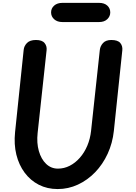

<svg xmlns="http://www.w3.org/2000/svg" viewBox="-20 -1276 922 1306"><path d="M372.5 10Q301.5 10 244.2 -19.2Q187 -48.5 147.8 -101.2Q108.5 -154 91.2 -224.2Q74 -294.5 82.5 -377L141 -936.5Q143.5 -963 163.5 -983.5Q183.5 -1004 224.5 -1004Q266.5 -1004 283.2 -983.2Q300 -962.5 297 -935L236 -372Q228.5 -304 244.2 -248.8Q260 -193.5 293.8 -161.2Q327.5 -129 374 -129Q416.5 -129 454.5 -148.5Q492.5 -168 523.2 -203Q554 -238 573.8 -284.8Q593.5 -331.5 599.5 -386L659 -936.5Q662 -963 681 -983.5Q700 -1004 737 -1004Q781 -1004 798 -983.8Q815 -963.5 812 -934L754.5 -386Q745.5 -302 712.2 -230Q679 -158 627 -104.2Q575 -50.5 509.8 -20.2Q444.5 10 372.5 10ZM404.5 -1126Q369.5 -1126 348.5 -1145Q327.5 -1164 327.5 -1191.5Q327.5 -1219.5 348.5 -1238Q369.5 -1256.5 404.5 -1256.5H654Q689.5 -1256.5 709.8 -1238Q730 -1219.5 730 -1191.5Q730 -1165 709.8 -1145.5Q689.5 -1126 654 -1126Z"/></svg>

Font: Edu SA Hand
Style: Regular
Weight: 400
Designer: Tina and Corey Anderson, Eben Sorkin, Mirko Velimirovic
Foundry: Google for Education
Version: Version 2.000